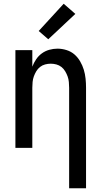

<svg xmlns="http://www.w3.org/2000/svg" viewBox="-20 -787 540 1022"><path d="M348 215V-320Q348 -335 346.5 -350.5Q345 -366 340 -380Q335 -394 327 -407.5Q319 -421 307 -430.5Q295 -440 280 -444Q265 -448 250 -448Q235 -448 220 -444Q205 -440 193 -430.5Q181 -421 173 -407.5Q165 -394 160 -380Q155 -366 153.5 -350.5Q152 -335 152 -320V0H62V-520H152V-432Q160 -453 172.5 -471.5Q185 -490 203 -503Q221 -516 242.5 -522Q264 -528 286 -528Q310 -528 334 -520.5Q358 -513 376 -497.5Q394 -482 406.5 -460.5Q419 -439 426 -416Q433 -393 435.5 -368.5Q438 -344 438 -320V215ZM237 -578 186 -622 319 -767 381 -713Z"/></svg>

Font: Iosevka SS04 Medium
Style: Regular
Weight: 500
Monospace: yes
Designer: Belleve Invis
Foundry: Belleve Invis
Version: Version 19.0.0; ttfautohint (v1.8.4)